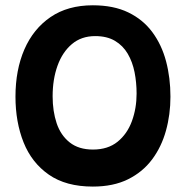

<svg xmlns="http://www.w3.org/2000/svg" viewBox="-20 -680 717 726"><path d="M331 25.5Q229.5 25.5 164.8 -19.5Q100 -64.5 69.2 -141.5Q38.5 -218.5 38.5 -314.5Q38.5 -415.5 72.2 -493.2Q106 -571 171.2 -615.5Q236.5 -660 331 -660Q409.5 -660 465.2 -633Q521 -606 556.2 -558.2Q591.5 -510.5 608 -448Q624.5 -385.5 624.5 -314.5Q624.5 -247 607.5 -185.8Q590.5 -124.5 555 -77Q519.5 -29.5 464 -2Q408.5 25.5 331 25.5ZM331.5 -114.5Q388 -114.5 424.5 -144Q461 -173.5 478.8 -222Q496.5 -270.5 496.5 -326Q496.5 -368 488.8 -407Q481 -446 463 -476.8Q445 -507.5 414.8 -525.5Q384.5 -543.5 340 -543.5Q287.5 -543.5 251.8 -513.2Q216 -483 197.5 -431.5Q179 -380 179 -316Q179 -259.5 194.2 -214Q209.5 -168.5 243.5 -141.5Q277.5 -114.5 331.5 -114.5Z"/></svg>

Font: Grandstander Thin SemiBold
Style: Regular
Weight: 600
Version: Version 1.200